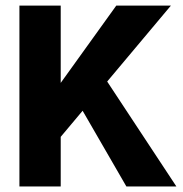

<svg xmlns="http://www.w3.org/2000/svg" viewBox="-20 -670 658 690"><path d="M434.1 0 276.9 -272 198.2 -178.2V0H49.8V-649.9H198.2V-372.1L397.9 -649.9H594.2L365.2 -377L613.8 0Z"/></svg>

Font: Apfel Grotezk
Style: Bold
Weight: 700
Designer: Luigi Gorlero
Foundry: Collletttivo
Version: Version 2.000;FEAKit 1.0